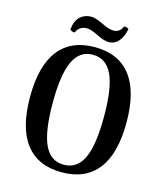

<svg xmlns="http://www.w3.org/2000/svg" viewBox="-128 -964 916 1073"><g transform="rotate(15 330.5 -427.5)"><path d="M484 -856Q476 -811 453 -784Q430 -757 395 -757Q369 -757 326 -778.5Q283 -800 261 -800Q216 -800 199 -760Q183 -758 171 -770Q177 -822 203 -845.5Q229 -869 266 -869Q292 -869 335.5 -847.5Q379 -826 404 -826Q419 -826 430 -832Q441 -838 446 -844.5Q451 -851 457 -864Q476 -864 484 -856ZM538 -77Q467 14 330 14Q193 14 122 -77Q51 -168 51 -348Q51 -528 122 -619Q193 -710 330 -710Q467 -710 538 -619Q609 -528 609 -348Q609 -168 538 -77ZM330 -30Q407 -30 443 -106Q479 -182 479 -348Q479 -514 443 -590Q407 -666 330 -666Q254 -666 218 -589.5Q182 -513 182 -348Q182 -183 218 -106.5Q254 -30 330 -30Z"/></g></svg>

Font: Arima Koshi Semi Bold
Style: Regular
Weight: 600
Designer: Joana Correia and Natanael Gama
Foundry: NDISCOVER
Version: Version 1.019;PS 001.019;hotconv 1.0.88;makeotf.lib2.5.64775